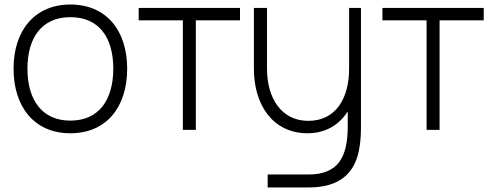

<svg xmlns="http://www.w3.org/2000/svg" viewBox="-20 -575 2186 850"><path d="M291.5 15C451 15 543 -100.5 543 -271C543 -438 452.5 -555 291.5 -555C134 -555 40 -440.5 40 -271C40 -103 131 15 291.5 15ZM101.5 -271C101.5 -405 162.5 -499 291.5 -499C418 -499 481.5 -409.5 481.5 -271C481.5 -134.5 419 -41 291.5 -41C166.5 -41 101.5 -132 101.5 -271Z M789.5 0H847V-485H1042.5V-540H594V-485H789.5Z M1104 -271C1104 -109 1189 15 1341.5 15C1421 15 1481 -22 1519.5 -81.5V-19C1520 124 1475.5 197.5 1344.5 197.5H1165V255H1344C1480 255 1555 196.5 1572.5 71C1577 42 1578 13 1578 -19V-540H1525.5V-271C1525.5 -138.5 1466 -40 1345 -40C1226 -40 1162 -140 1162 -271V-540H1104Z M1868.5 0H1926V-485H2121.5V-540H1673V-485H1868.5Z"/></svg>

Font: Eudonet Light
Style: Regular
Weight: 300
Designer: Mikhail Sharanda
Foundry: Mikhail Sharanda
Version: Version 4.503;Glyphs 3.1.2 (3151)